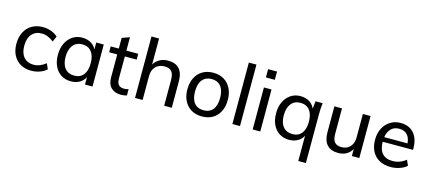

<svg xmlns="http://www.w3.org/2000/svg" viewBox="-65 -1371 4970 2221"><g transform="rotate(15 2420.0 -260.0)"><path d="M291 7Q215 7 160.5 -25Q106 -57 76 -115Q46 -173 46 -252Q46 -330 76.5 -390Q107 -450 163 -483Q219 -516 295 -516Q347 -516 395 -498.5Q443 -481 474 -450L445 -384Q409 -412 373.5 -426.5Q338 -441 300 -441Q227 -441 183.5 -392Q140 -343 140 -252Q140 -163 183 -115Q226 -67 301 -67Q337 -67 373 -81Q409 -95 445 -124L474 -58Q442 -28 393 -10.5Q344 7 291 7Z M766 7Q700 7 649.5 -24.5Q599 -56 571 -114.5Q543 -173 543 -252Q543 -331 571.5 -390Q600 -449 650.5 -482.5Q701 -516 766 -516Q834 -516 882 -482.5Q930 -449 947 -387L935 -380V-503H1025V0H935V-126L947 -121Q930 -60 882 -26.5Q834 7 766 7ZM786 -67Q858 -67 896.5 -115.5Q935 -164 935 -254Q935 -344 896 -392.5Q857 -441 786 -441Q715 -441 675 -391Q635 -341 635 -252Q635 -163 675 -115Q715 -67 786 -67Z M1108 -433V-503H1438V-433ZM1436 -79V-3Q1419 2 1401.5 4.5Q1384 7 1364 7Q1290 7 1247.5 -35Q1205 -77 1205 -159V-631L1296 -663V-169Q1296 -130 1307.5 -108.5Q1319 -87 1338.5 -78.5Q1358 -70 1383 -70Q1397 -70 1409 -72Q1421 -74 1436 -79Z M1534 0V-736H1625V-401L1611 -394Q1633 -453 1681.5 -484.5Q1730 -516 1793 -516Q1974 -516 1974 -315V0H1883V-310Q1883 -378 1856.5 -409.5Q1830 -441 1772 -441Q1705 -441 1665 -399.5Q1625 -358 1625 -288V0Z M2335 7Q2262 7 2207.5 -25Q2153 -57 2123 -115.5Q2093 -174 2093 -254Q2093 -333 2123 -392.5Q2153 -452 2207.5 -484Q2262 -516 2335 -516Q2409 -516 2463 -484Q2517 -452 2547 -392.5Q2577 -333 2577 -254Q2577 -174 2547 -115.5Q2517 -57 2463 -25Q2409 7 2335 7ZM2335 -67Q2407 -67 2446 -114.5Q2485 -162 2485 -254Q2485 -345 2445.5 -393Q2406 -441 2335 -441Q2265 -441 2225 -393Q2185 -345 2185 -254Q2185 -162 2224 -114.5Q2263 -67 2335 -67Z M2700 0V-736H2791V0Z M2943 0V-503H3034V0ZM2935 -720H3042V-621H2935Z M3638 216H3547V-132L3560 -121Q3543 -60 3495 -26.5Q3447 7 3379 7Q3313 7 3262.5 -24.5Q3212 -56 3184 -114.5Q3156 -173 3156 -252Q3156 -331 3184.5 -390Q3213 -449 3263.5 -482.5Q3314 -516 3379 -516Q3447 -516 3495 -482.5Q3543 -449 3560 -387L3550 -400L3561 -503H3646Q3642 -468 3640 -432.5Q3638 -397 3638 -362ZM3399 -67Q3471 -67 3509.5 -115.5Q3548 -164 3548 -254Q3548 -344 3509 -392.5Q3470 -441 3399 -441Q3328 -441 3288 -391Q3248 -341 3248 -252Q3248 -163 3288 -115Q3328 -67 3399 -67Z M3969 7Q3878 7 3832.5 -43.5Q3787 -94 3787 -193V-503H3878V-194Q3878 -129 3904.5 -98.5Q3931 -68 3986 -68Q4050 -68 4089 -109.5Q4128 -151 4128 -220V-503H4220V0H4131V-108L4143 -113Q4123 -54 4076 -23.5Q4029 7 3969 7Z M4787 -59Q4754 -28 4702 -10.5Q4650 7 4596 7Q4517 7 4460 -24Q4403 -55 4372 -113.5Q4341 -172 4341 -253Q4341 -331 4371.5 -390Q4402 -449 4456 -482.5Q4510 -516 4580 -516Q4648 -516 4696.5 -486Q4745 -456 4770.5 -400.5Q4796 -345 4796 -268V-252H4421V-308H4744L4716 -272Q4718 -357 4683 -402Q4648 -447 4581 -447Q4511 -447 4471.5 -397.5Q4432 -348 4432 -259Q4432 -163 4474 -114.5Q4516 -66 4598 -66Q4642 -66 4682 -80.5Q4722 -95 4758 -124Z"/></g></svg>

Font: Muli Medium
Style: Regular
Weight: 500
Designer: Vernon Adams
Foundry: Vernon Adams
Version: Version 2.100; ttfautohint (v1.8.1.43-b0c9)